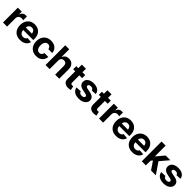

<svg xmlns="http://www.w3.org/2000/svg" viewBox="627 -2860 5002 5002"><g transform="rotate(45 3128.0 -359.0)"><path d="M60.7 0V-545.9H207V-450H212.9Q227.7 -501.1 262.9 -527.1Q298.1 -553.1 343.8 -553.1Q355.1 -553.1 368.2 -551.9Q381.2 -550.6 391.2 -548V-413.9Q380.7 -417.5 361.9 -419.6Q343.1 -421.7 327.1 -421.7Q294 -421.7 267.8 -407.3Q241.5 -392.9 226.6 -367.4Q211.7 -342 211.7 -308.4V0Z M693 10.5Q609.1 10.5 548.2 -23.6Q487.3 -57.7 454.8 -120.8Q422.3 -183.9 422.3 -270.3Q422.3 -354.6 454.7 -418.1Q487.2 -481.6 546.4 -517.2Q605.6 -552.7 685.7 -552.7Q739.9 -552.7 786.8 -535.5Q833.6 -518.3 868.8 -483.7Q903.9 -449.2 923.5 -397.3Q943.2 -345.3 943.2 -275.6V-234.2H482.4V-327.5H869.9L799.4 -303.1Q799.4 -344.9 786.7 -375.5Q774 -406.2 749 -423.1Q724 -440 686.9 -440Q649.8 -440 624 -423Q598.2 -406 584.8 -376.5Q571.3 -347.1 571.3 -309V-243Q571.3 -198.8 586.8 -167.3Q602.2 -135.7 630.3 -118.9Q658.3 -102.1 695.3 -102.1Q720.4 -102.1 741 -109.3Q761.5 -116.5 776.4 -130.7Q791.2 -144.8 798.8 -165.2L938.5 -155.9Q927.8 -105.5 895.5 -68Q863.1 -30.6 811.8 -10Q760.4 10.5 693 10.5Z M1286.1 10.5Q1202.3 10.5 1142.2 -25.2Q1082.1 -61 1050 -124.4Q1018 -187.7 1018 -270.7Q1018 -354.5 1050.3 -417.9Q1082.7 -481.3 1142.8 -517Q1202.9 -552.7 1285.7 -552.7Q1357.1 -552.7 1410.7 -526.8Q1464.4 -500.9 1495.5 -454Q1526.7 -407 1529.7 -343.8H1387.1Q1383.1 -371 1370.3 -391.5Q1357.5 -412 1336.7 -423.4Q1315.9 -434.8 1287.9 -434.8Q1252.8 -434.8 1226.8 -415.8Q1200.7 -396.9 1186.2 -360.5Q1171.7 -324.2 1171.7 -272.5Q1171.7 -220.6 1186 -183.6Q1200.3 -146.6 1226.5 -127Q1252.6 -107.4 1287.9 -107.4Q1327 -107.4 1353.8 -132Q1380.6 -156.6 1387.1 -200.2H1529.7Q1526.4 -137.5 1495.9 -90Q1465.5 -42.5 1412.3 -16Q1359 10.5 1286.1 10.5Z M1778.6 -315.2V0H1627.6V-727.5H1773.9V-448.8H1780.6Q1799.3 -497.2 1840.4 -525Q1881.5 -552.7 1943.7 -552.7Q2000.5 -552.7 2042.9 -528Q2085.4 -503.3 2108.9 -457.4Q2132.5 -411.4 2132.5 -347.3V0H1981.5V-320.3Q1981.5 -371 1956.1 -399.1Q1930.7 -427.1 1883.5 -427.1Q1852.7 -427.1 1829.1 -413.8Q1805.4 -400.5 1792 -375.6Q1778.6 -350.8 1778.6 -315.2Z M2543.8 -545.9V-431.8H2215.2V-545.9ZM2289.6 -675.8H2440.6V-168Q2440.6 -140.7 2452.9 -127.7Q2465.2 -114.6 2492.2 -114.6Q2500.8 -114.6 2511.6 -116.2Q2522.4 -117.8 2529.9 -119.7L2553.9 -6.4Q2529 0.9 2505.9 4.3Q2482.7 7.7 2460.1 7.7Q2378.6 7.7 2334.1 -33.1Q2289.6 -73.9 2289.6 -147.9Z M3088.6 -390 2950.7 -381.8Q2945.2 -407.9 2921.7 -426.6Q2898.2 -445.3 2858.9 -445.3Q2823.7 -445.3 2799.9 -430.6Q2776.1 -415.9 2776.1 -391.8Q2776.1 -372 2791.5 -358.1Q2806.8 -344.2 2844.6 -336.3L2943.8 -316.8Q3023 -301 3062.2 -264.6Q3101.3 -228.3 3101.3 -169.3Q3101.3 -115.4 3070 -75Q3038.8 -34.5 2984 -12Q2929.3 10.5 2858.5 10.5Q2786.1 10.5 2733.3 -9.9Q2680.6 -30.4 2649.4 -68.1Q2618.2 -105.9 2611 -157.8L2759.3 -165.6Q2766.4 -132.5 2792.4 -115.4Q2818.4 -98.2 2858.7 -98.2Q2898.3 -98.2 2922.9 -113.9Q2947.4 -129.5 2947.4 -153.3Q2947.4 -174.2 2930.3 -187.5Q2913.2 -200.8 2877.4 -208.2L2783.1 -227.3Q2703.2 -243.7 2664.3 -282.7Q2625.3 -321.7 2625.3 -382.8Q2625.3 -435.6 2654.1 -473.6Q2682.8 -511.6 2734.8 -532.2Q2786.8 -552.7 2856.5 -552.7Q2925.4 -552.7 2974.9 -532.9Q3024.3 -513 3053.3 -476.6Q3082.3 -440.2 3088.6 -390Z M3486.6 -545.9V-431.8H3158.1V-545.9ZM3232.5 -675.8H3383.5V-168Q3383.5 -140.7 3395.8 -127.7Q3408.1 -114.6 3435.1 -114.6Q3443.7 -114.6 3454.4 -116.2Q3465.2 -117.8 3472.8 -119.7L3496.8 -6.4Q3471.9 0.9 3448.7 4.3Q3425.6 7.7 3402.9 7.7Q3321.5 7.7 3277 -33.1Q3232.5 -73.9 3232.5 -147.9Z M3598.8 0V-545.9H3745.1V-450H3751Q3765.8 -501.1 3801 -527.1Q3836.2 -553.1 3881.8 -553.1Q3893.2 -553.1 3906.2 -551.9Q3919.3 -550.6 3929.3 -548V-413.9Q3918.8 -417.5 3900 -419.6Q3881.2 -421.7 3865.2 -421.7Q3832.1 -421.7 3805.9 -407.3Q3779.6 -392.9 3764.7 -367.4Q3749.8 -342 3749.8 -308.4V0Z M4231.1 10.5Q4147.2 10.5 4086.3 -23.6Q4025.4 -57.7 3992.9 -120.8Q3960.4 -183.9 3960.4 -270.3Q3960.4 -354.6 3992.8 -418.1Q4025.3 -481.6 4084.5 -517.2Q4143.7 -552.7 4223.8 -552.7Q4278 -552.7 4324.9 -535.5Q4371.7 -518.3 4406.8 -483.7Q4442 -449.2 4461.6 -397.3Q4481.2 -345.3 4481.2 -275.6V-234.2H4020.5V-327.5H4408L4337.5 -303.1Q4337.5 -344.9 4324.8 -375.5Q4312.1 -406.2 4287.1 -423.1Q4262.1 -440 4225 -440Q4187.9 -440 4162.1 -423Q4136.3 -406 4122.9 -376.5Q4109.4 -347.1 4109.4 -309V-243Q4109.4 -198.8 4124.9 -167.3Q4140.3 -135.7 4168.4 -118.9Q4196.4 -102.1 4233.4 -102.1Q4258.5 -102.1 4279.1 -109.3Q4299.6 -116.5 4314.5 -130.7Q4329.3 -144.8 4336.9 -165.2L4476.6 -155.9Q4465.9 -105.5 4433.5 -68Q4401.2 -30.6 4349.9 -10Q4298.5 10.5 4231.1 10.5Z M4826.8 10.5Q4742.9 10.5 4682 -23.6Q4621.1 -57.7 4588.6 -120.8Q4556.1 -183.9 4556.1 -270.3Q4556.1 -354.6 4588.5 -418.1Q4621 -481.6 4680.2 -517.2Q4739.4 -552.7 4819.5 -552.7Q4873.7 -552.7 4920.6 -535.5Q4967.4 -518.3 5002.5 -483.7Q5037.7 -449.2 5057.3 -397.3Q5077 -345.3 5077 -275.6V-234.2H4616.2V-327.5H5003.7L4933.2 -303.1Q4933.2 -344.9 4920.5 -375.5Q4907.8 -406.2 4882.8 -423.1Q4857.8 -440 4820.7 -440Q4783.6 -440 4757.8 -423Q4732 -406 4718.6 -376.5Q4705.1 -347.1 4705.1 -309V-243Q4705.1 -198.8 4720.6 -167.3Q4736 -135.7 4764.1 -118.9Q4792.1 -102.1 4829.1 -102.1Q4854.2 -102.1 4874.8 -109.3Q4895.3 -116.5 4910.2 -130.7Q4925 -144.8 4932.6 -165.2L5072.3 -155.9Q5061.6 -105.5 5029.2 -68Q4996.9 -30.6 4945.6 -10Q4894.2 10.5 4826.8 10.5Z M5310.7 -157V-338.5H5333.4L5507.8 -545.9H5681.6L5447.1 -271.1H5410.5ZM5174 0V-727.5H5325V0ZM5514.5 0 5354.3 -237.3 5454.9 -344.5 5691.6 0Z M6208.7 -390 6070.8 -381.8Q6065.3 -407.9 6041.8 -426.6Q6018.4 -445.3 5979 -445.3Q5943.8 -445.3 5920 -430.6Q5896.2 -415.9 5896.2 -391.8Q5896.2 -372 5911.6 -358.1Q5927 -344.2 5964.7 -336.3L6064 -316.8Q6143.2 -301 6182.3 -264.6Q6221.4 -228.3 6221.4 -169.3Q6221.4 -115.4 6190.1 -75Q6158.9 -34.5 6104.2 -12Q6049.4 10.5 5978.6 10.5Q5906.2 10.5 5853.5 -9.9Q5800.7 -30.4 5769.5 -68.1Q5738.3 -105.9 5731.2 -157.8L5879.4 -165.6Q5886.5 -132.5 5912.5 -115.4Q5938.5 -98.2 5978.8 -98.2Q6018.5 -98.2 6043 -113.9Q6067.5 -129.5 6067.5 -153.3Q6067.5 -174.2 6050.4 -187.5Q6033.3 -200.8 5997.6 -208.2L5903.2 -227.3Q5823.3 -243.7 5784.4 -282.7Q5745.4 -321.7 5745.4 -382.8Q5745.4 -435.6 5774.2 -473.6Q5802.9 -511.6 5854.9 -532.2Q5906.9 -552.7 5976.7 -552.7Q6045.5 -552.7 6095 -532.9Q6144.4 -513 6173.4 -476.6Q6202.4 -440.2 6208.7 -390Z"/></g></svg>

Font: GitLab Sans
Style: Regular
Weight: 400
Designer: Rasmus Andersson
Foundry: Modifications by GitLab B.V., manufactured by rsms
Version: Version 4.000;git-c8fb6b7